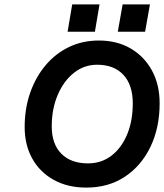

<svg xmlns="http://www.w3.org/2000/svg" viewBox="-20 -844 745 872"><path d="M537 -824H661L639 -700H515ZM308 -824H432L411 -700H287ZM92 -267Q92 -351 117 -422.5Q142 -494 187 -547.5Q232 -601 293.5 -630.5Q355 -660 429 -660Q511 -660 573 -624Q635 -588 670 -524Q705 -460 705 -375Q705 -263 663 -176.5Q621 -90 546.5 -41Q472 8 372 8Q288 8 225 -26.5Q162 -61 127 -123Q92 -185 92 -267ZM583 -375Q583 -458 540.5 -504Q498 -550 421 -550Q362 -550 315.5 -513Q269 -476 242 -412.5Q215 -349 215 -270Q215 -190 258.5 -146Q302 -102 380 -102Q440 -102 485.5 -136.5Q531 -171 557 -232.5Q583 -294 583 -375Z"/></svg>

Font: Overused Grotesk SemiBold
Style: Italic
Weight: 600
Italic angle: -10°
Version: Version 0.003